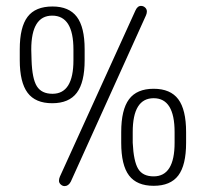

<svg xmlns="http://www.w3.org/2000/svg" viewBox="-20 -624 698 651"><path d="M47 -457V-420Q47 -345 73.5 -309.5Q100 -274 157 -274Q214 -274 240.5 -309.5Q267 -345 267 -420V-457Q267 -532 240.5 -567Q214 -602 158 -602Q100 -602 73.5 -567Q47 -532 47 -457ZM229 -456V-420Q229 -306 158 -306Q121 -306 105 -331.5Q89 -357 87 -420L86 -456Q86 -571 157 -571Q229 -571 229 -456ZM183 -25Q180 -18 180 -11Q180 -4 186 1.5Q192 7 199 7Q212 7 220 -8L475 -572Q478 -579 478 -585Q478 -593 472 -598.5Q466 -604 458 -604Q446 -604 439 -588ZM611 -176Q611 -252 584.5 -287.5Q558 -323 501 -323Q444 -323 417.5 -287.5Q391 -252 391 -176V-140Q391 -64 417.5 -29Q444 6 501 6Q558 6 584.5 -29Q611 -64 611 -140ZM430 -140V-176Q430 -291 501 -291Q572 -291 572 -176V-140Q572 -26 501 -26Q464 -26 448.5 -51.5Q433 -77 430 -140Z"/></svg>

Font: Beiruti Light
Style: Regular
Weight: 300
Designer: Arlette Boutros
Foundry: Boutros
Version: Version 1.41